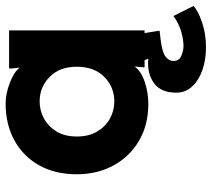

<svg xmlns="http://www.w3.org/2000/svg" viewBox="-54 -468 735 666"><g transform="rotate(-90 313.0 -134.5)"><path d="M287 -482Q321 -482 359 -467.5Q397 -453 412 -433L409 -461V-470H541V0H413V-5L416 -35Q400 -12 362.5 0.5Q325 13 287 13Q212 13 157 -20Q102 -53 72 -109Q42 -165 42 -235Q42 -311 73.5 -366.5Q105 -422 160.5 -452Q216 -482 287 -482ZM295 -105Q344 -105 379.5 -139.5Q415 -174 415 -235Q415 -295 379.5 -329.5Q344 -364 295 -364Q263 -364 235.5 -349Q208 -334 190.5 -305.5Q173 -277 173 -235Q173 -193 190.5 -164Q208 -135 235.5 -120Q263 -105 295 -105ZM482 213Q439 213 403.5 200.5Q368 188 346.5 165Q325 142 325 110Q325 56 359 32Q393 8 443 13L428 -25H528L540 52L507 56Q466 61 450.5 72.5Q435 84 435 100Q435 120 453 127.5Q471 135 487 135Q510 135 538.5 126.5Q567 118 591 100L626 170Q608 186 568.5 199.5Q529 213 482 213Z"/></g></svg>

Font: Kreadon
Style: Bold
Weight: 700
Designer: Reiya WATANABE
Foundry: StudioGnu
Version: Version 1.003; ttfautohint (v1.8.4.7-5d5b);gftools[0.9.32]